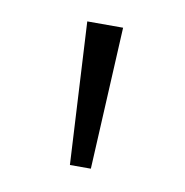

<svg xmlns="http://www.w3.org/2000/svg" viewBox="-44 -908 331 343"><g transform="rotate(10 122.0 -737.0)"><path d="M103 -608H141L154 -866H89Z"/></g></svg>

Font: Noto Sans Telugu UI Condensed Light
Style: Regular
Weight: 300
Width: 3
Designer: Jelle Bosma - Monotype Design Team
Foundry: Monotype Imaging Inc.
Version: Version 2.005